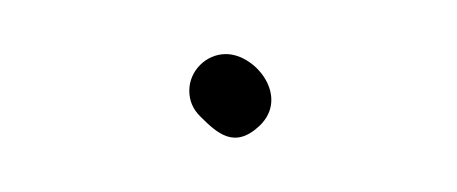

<svg xmlns="http://www.w3.org/2000/svg" viewBox="-20 -61 169 71"><path d="M50 -27.5C50 -23.8 51.3 -20.7 54 -18C60.4 -11.6 66.8 -5.8 76 -14.5C87.1 -25.1 74.7 -41 63.5 -41C56.2 -41 50 -34.8 50 -27.5Z"/></svg>

Font: Take Off
Style: Regular, Eh
Weight: 400
Foundry: Cannot Into Space Fonts
Version: Version 0.89